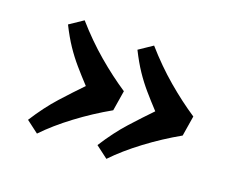

<svg xmlns="http://www.w3.org/2000/svg" viewBox="-79 -594 778 660"><g transform="rotate(20 310.0 -264.0)"><path d="M63 -87Q100 -145 138 -187Q176 -229 210 -264Q183 -293 161 -318.5Q139 -344 119.5 -373Q100 -402 80 -442L129 -475Q179 -418 232.5 -372.5Q286 -327 339 -292L327 -218Q265 -183 207 -139.5Q149 -96 108 -53ZM317 -87Q354 -145 392 -187Q430 -229 464 -264Q437 -293 415 -318.5Q393 -344 373.5 -373Q354 -402 334 -442L383 -475Q433 -418 486.5 -372.5Q540 -327 593 -292L581 -218Q519 -183 461 -139.5Q403 -96 362 -53Z"/></g></svg>

Font: Literata 7pt SemiBold
Style: Italic
Weight: 600
Italic angle: -2°
Designer: Latin by Veronika Burian and Jose Scaglione. Greek by Irene Vlachou. Cyrillic by Vera Evstafieva
Foundry: TypeTogether
Version: Version 3.002